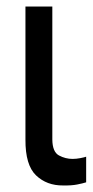

<svg xmlns="http://www.w3.org/2000/svg" viewBox="-20 -566 286 593"><path d="M58.6 -545.9H141.6V-134.8Q142.1 -96.7 162.1 -85.9Q182.1 -75.2 204.1 -75.2Q215.3 -75.2 228 -77.6Q240.7 -80.1 246.1 -82V-2.9Q235.4 0.5 218 3.9Q200.7 7.3 174.8 6.8Q124.5 7.3 91.3 -24.4Q58.1 -56.2 58.6 -134.8Z"/></svg>

Font: Inter Display
Style: Regular
Weight: 400
Designer: Rasmus Andersson
Foundry: rsms
Version: Version 4.000;git-37864ae